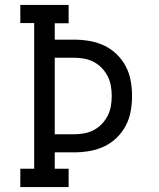

<svg xmlns="http://www.w3.org/2000/svg" viewBox="-20 -755 640 775"><path d="M62 0V-74H118V-662H62V-735H257V-661H201V-595H278Q309 -595 339.5 -590Q370 -585 398.5 -572Q427 -559 450 -537Q473 -515 487.5 -487.5Q502 -460 507.5 -429.5Q513 -399 513 -368Q513 -336 507.5 -305.5Q502 -275 487.5 -247.5Q473 -220 450 -198Q427 -176 398.5 -163Q370 -150 339.5 -145Q309 -140 278 -140H201V-74H257V0ZM201 -213H278Q298 -213 318.5 -216.5Q339 -220 357.5 -229.5Q376 -239 390.5 -254Q405 -269 414.5 -287.5Q424 -306 427.5 -326.5Q431 -347 431 -368Q431 -388 427.5 -408.5Q424 -429 414.5 -447.5Q405 -466 390.5 -481Q376 -496 357.5 -505.5Q339 -515 318.5 -518.5Q298 -522 278 -522H201Z"/></svg>

Font: Iosevka Curly Slab Extended
Style: Regular
Weight: 400
Width: 7
Monospace: yes
Designer: Belleve Invis
Foundry: Belleve Invis
Version: Version 11.1.0; ttfautohint (v1.8.3)